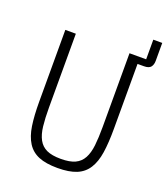

<svg xmlns="http://www.w3.org/2000/svg" viewBox="-148 -913 896 1029"><g transform="rotate(20 300.0 -399.0)"><path d="M147 -698V-277Q147 -216 152 -171.5Q157 -127 173 -97.5Q189 -68 219 -54Q249 -40 300 -40Q351 -40 381 -54Q411 -68 427 -97.5Q443 -127 448 -171.5Q453 -216 453 -277V-698H548V-810H599V-708Q599 -686 588.5 -672.5Q578 -659 549 -659H513V-289Q513 -209 504.5 -152.5Q496 -96 472.5 -59Q449 -22 407.5 -5Q366 12 300 12Q234 12 192.5 -5Q151 -22 127.5 -59Q104 -96 95.5 -152.5Q87 -209 87 -289V-698Z"/></g></svg>

Font: IBM Plex Mono Light
Style: Regular
Weight: 300
Monospace: yes
Designer: Mike Abbink, Paul van der Laan, Pieter van Rosmalen
Foundry: Bold Monday
Version: Version 2.3